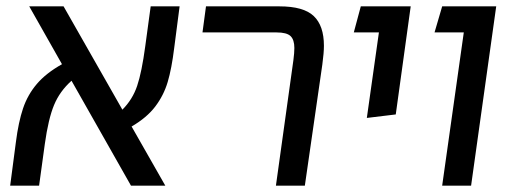

<svg xmlns="http://www.w3.org/2000/svg" viewBox="-20 -584 1632 604"><path d="M394 -186 500 0H392L205 -330Q168 -297 150 -253.5Q132 -210 121 -131L103 0H12L30 -137Q38 -200 52.5 -243Q67 -286 96 -320Q125 -354 175 -382L72 -564H180L365 -239Q397 -271 411.5 -314Q426 -357 437 -439L454 -564H545L528 -433Q520 -368 507.5 -326Q495 -284 468.5 -249Q442 -214 394 -186Z M903 -395Q906 -418 906 -433Q906 -459 894 -470.5Q882 -482 850 -482H617L628 -564H859Q935 -564 967 -533.5Q999 -503 999 -440Q999 -418 994 -381L939 0H848Z M1172 -482H1093L1115 -564H1272L1225 -224L1134 -213Z M1439 -482H1347L1371 -564H1541L1462 0H1371Z"/></svg>

Font: FiraGO
Style: Italic
Weight: 400
Italic angle: -8°
Designer: bBox Type GmbH
Foundry: bBox Type GmbH
Version: Version 1.001